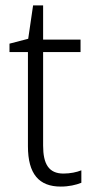

<svg xmlns="http://www.w3.org/2000/svg" viewBox="-20 -678 341 708"><path d="M214 -38C160 -38 139 -73 139 -141V-486H277V-532H139V-658H102L84 -535L15 -517V-486H83V-139C83 -36 124 10 204 10C234 10 260 4 280 -4V-50C263 -43 239 -38 214 -38Z"/></svg>

Font: Noto Sans Telugu SemiCondensed Light
Style: Regular
Weight: 300
Width: 4
Designer: Jelle Bosma - Monotype Design Team
Foundry: Monotype Imaging Inc.
Version: Version 2.005